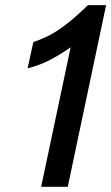

<svg xmlns="http://www.w3.org/2000/svg" viewBox="-20 -723 431 743"><path d="M139.2 0 253.4 -540Q208.5 -508.8 169.9 -489.3Q131.3 -469.7 86.9 -458.5L108.9 -560.1Q133.8 -568.4 162.6 -582Q191.4 -595.7 229.5 -623.8Q267.6 -651.9 320.3 -703.1H390.6L242.2 0Z"/></svg>

Font: Schibsted Grotesk Medium
Style: Italic
Weight: 500
Italic angle: -12°
Designer: Bakken & Baeck AS, Henrik Kongsvoll
Foundry: Schibsted ASA
Version: Version 1.100;gftools[0.9.25]